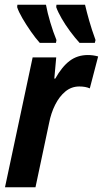

<svg xmlns="http://www.w3.org/2000/svg" viewBox="-20 -786 432 806"><path d="M1 0 117 -545H216L208 -456H212Q240 -506 272.5 -530.5Q305 -555 349 -555Q371 -555 392 -549L357 -415Q348 -419 337 -421Q326 -423 313 -423Q280 -423 254.5 -402Q229 -381 211.5 -346Q194 -311 186 -269L129 0ZM314 -606Q294 -628 274 -655Q254 -682 238.5 -709Q223 -736 216 -756L217 -766H337Q344 -736 354.5 -699Q365 -662 381 -618L378 -606ZM147 -606Q129 -626 109.5 -654Q90 -682 74 -709.5Q58 -737 52 -756L53 -766H173Q179 -733 191 -692.5Q203 -652 217 -618L215 -606Z"/></svg>

Font: Noto Sans Condensed
Style: Bold Italic
Weight: 700
Width: 3
Italic angle: -12°
Designer: Monotype Design Team
Foundry: Monotype Imaging Inc.
Version: Version 2.013; ttfautohint (v1.8.4.7-5d5b)